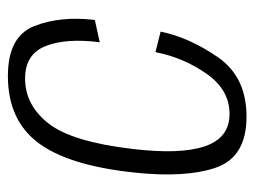

<svg xmlns="http://www.w3.org/2000/svg" viewBox="-99 -541 644 486"><g transform="rotate(-90 223.0 -298.0)"><path d="M171 4Q271 4 321 -68.2Q371 -140.5 386 -213.5L334 -226.5Q320.5 -156.5 279.8 -97.8Q239 -39 177.5 -39Q117 -39 95.8 -101.2Q74.5 -163.5 89 -284.5Q107 -438 153.5 -497.2Q200 -556.5 267.5 -556.5Q329 -556.5 349.5 -504.2Q370 -452 359 -367.5L415.5 -380Q426 -467.5 399.8 -533.8Q373.5 -600 273.5 -600Q163 -600 105.2 -524.2Q47.5 -448.5 29.5 -282.5Q15 -150.5 41.8 -73.2Q68.5 4 171 4Z"/></g></svg>

Font: Anybody SemiCondensed Light
Style: Italic
Weight: 300
Width: 4
Italic angle: -10°
Version: Version 1.113;gftools[0.9.25]